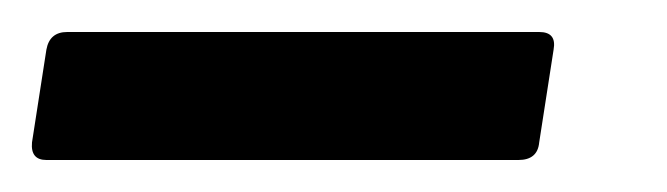

<svg xmlns="http://www.w3.org/2000/svg" viewBox="-59 39 417 120"><path d="M-30 139Q-40 139 -39 128L-30 70Q-28 59 -17 59H278Q289 59 287 70L278 128Q277 139 265 139Z"/></svg>

Font: Sofia Sans Extra Condensed
Style: Bold Italic
Weight: 700
Italic angle: -9°
Designer: Botio Nikoltchev, Ani Petrova
Foundry: lettersoup
Version: Version 4.101